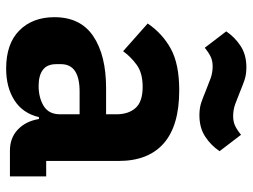

<svg xmlns="http://www.w3.org/2000/svg" viewBox="-116 -674 802 609"><g transform="rotate(90 284.5 -369.0)"><path d="M457 0Q417 0 390.5 -25Q364 -50 357 -92H351Q339 -41 298 -14.5Q257 12 197 12Q118 12 76 -30Q34 -72 34 -141Q34 -224 94.5 -264.5Q155 -305 259 -305H342V-338Q342 -376 322 -398.5Q302 -421 255 -421Q211 -421 185 -402Q159 -383 142 -359L54 -437Q86 -484 134.5 -510.5Q183 -537 266 -537Q378 -537 434 -488Q490 -439 490 -345V-115H539V0ZM252 -91Q289 -91 315.5 -107Q342 -123 342 -159V-221H270Q183 -221 183 -162V-147Q183 -118 201 -104.5Q219 -91 252 -91ZM345 -601Q322 -601 304.5 -607Q287 -613 268 -621Q246 -630 228 -636.5Q210 -643 190 -643Q173 -643 160 -637Q147 -631 131 -618L79 -686Q97 -713 125 -731.5Q153 -750 193 -750Q216 -750 233.5 -744Q251 -738 270 -730Q292 -721 310 -714.5Q328 -708 348 -708Q365 -708 378 -714Q391 -720 407 -733L459 -665Q441 -638 413 -619.5Q385 -601 345 -601Z"/></g></svg>

Font: IBM Plex Sans Hebrew
Style: Bold
Weight: 700
Designer: Mike Abbink, Paul van der Laan, Pieter van Rosmalen, Yanek Iontef
Foundry: Bold Monday
Version: Version 1.2